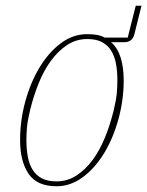

<svg xmlns="http://www.w3.org/2000/svg" viewBox="-20 -637 513 669"><path d="M177 12Q109 12 79.5 -31.5Q50 -75 50 -149Q50 -217 68 -283Q86 -349 117.5 -401.5Q149 -454 191.5 -486Q234 -518 284 -518Q302 -518 317 -515.5Q332 -513 345 -506H425L453 -617H473L448 -517Q441 -490 413 -490H367Q390 -470 400.5 -436Q411 -402 411 -357Q411 -289 393 -223Q375 -157 343.5 -104.5Q312 -52 269 -20Q226 12 177 12ZM177 -5Q215 -5 246.5 -25.5Q278 -46 303 -80Q328 -114 346 -158.5Q364 -203 376 -252Q385 -290 387 -312.5Q389 -335 389 -357Q389 -389 384 -415.5Q379 -442 367 -461Q355 -480 335 -490.5Q315 -501 284 -501Q246 -501 214.5 -480.5Q183 -460 158 -426Q133 -392 115 -347.5Q97 -303 85 -254Q76 -216 74 -193.5Q72 -171 72 -149Q72 -117 77 -90.5Q82 -64 94 -45Q106 -26 126 -15.5Q146 -5 177 -5Z"/></svg>

Font: IBM Plex Serif Thin
Style: Italic
Weight: 100
Italic angle: -14°
Designer: Mike Abbink, Paul van der Laan, Pieter van Rosmalen
Foundry: Bold Monday
Version: Version 3.001